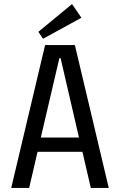

<svg xmlns="http://www.w3.org/2000/svg" viewBox="-20 -921 588 941"><path d="M123 0H35L201 -700H347L513 0H425L384 -177H164ZM367 -247 277 -636H271L180 -247ZM191 -731 168 -765 333 -901 379 -834Z"/></svg>

Font: Strait
Style: Regular
Weight: 400
Width: 3
Designer: Eduardo Rodriguez Tunni
Foundry: Eduardo Rodriguez Tunni
Version: Version 1.001